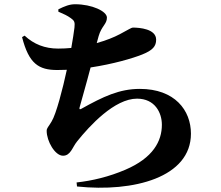

<svg xmlns="http://www.w3.org/2000/svg" viewBox="-20 -827 1040 905"><path d="M255 -772C281 -761 298 -753 313 -742C330 -730 334 -724 331 -697C328 -673 323 -640 316 -601C296 -599 275 -598 254 -598C192 -598 140 -618 96 -659L84 -652C116 -527 162 -497 250 -497L295 -498C276 -410 245 -289 223 -254C208 -228 200 -224 200 -210C200 -162 239 -93 277 -93C313 -93 321 -133 343 -160C403 -235 520 -362 626 -362C710 -362 743 -296 743 -239C743 -162 702 -83 571 -27C494 6 415 25 341 33L343 52C611 80 880 9 880 -197C880 -307 804 -408 639 -408C543 -408 467 -372 363 -314C356 -310 353 -312 355 -320C362 -347 387 -432 407 -509C513 -525 605 -552 650 -570C700 -590 716 -609 716 -640C716 -691 637 -697 606 -697C600 -697 586 -688 545 -666C517 -651 479 -636 436 -624L445 -657C459 -705 484 -713 484 -744C484 -774 413 -807 334 -807C308 -807 285 -798 255 -783Z"/></svg>

Font: Noto Serif CJK HK Black
Style: Regular
Weight: 900
Designer: Ryoko NISHIZUKA 西塚涼子 (kana & ideographs); Frank Grießhammer (Latin, Greek & Cyrillic); Wenlong ZHANG 张文龙 (bopomofo); San
Foundry: Adobe
Version: Version 2.001;hotconv 1.1.0;makeotfexe 2.6.0